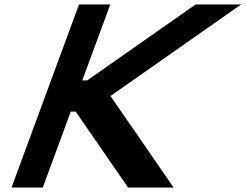

<svg xmlns="http://www.w3.org/2000/svg" viewBox="-20 -790 1100 860"><path d="M319.1 -290H296.9L197.4 -20L171.6 50H31.6L57.4 -20L156.9 -290L208.6 -430L308.1 -700L334 -770H474L448.1 -700L348.6 -430H370.7L829 -751L856 -770H1060L887.3 -649L474.8 -360L674.2 -71L757.6 50H553.6L540.6 31Z"/></svg>

Font: Nordica Plus
Style: NordicaClassicRgObl
Weight: 500
Version: Version 1.01